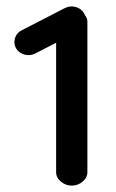

<svg xmlns="http://www.w3.org/2000/svg" viewBox="-20 -569 364 602"><path d="M156 -29V-435L90 -401Q74 -393 56.5 -398Q39 -403 30 -418Q22 -433 27 -449.5Q32 -466 48 -474L184 -544Q200 -552 217.5 -547Q235 -542 244 -527L246 -522Q254 -512 254 -501V-29Q254 -12 239 0.5Q224 13 205 13Q186 13 171 0.5Q156 -12 156 -29Z"/></svg>

Font: Hoogli
Style: Bold
Weight: 700
Designer: Anand Singh Naorem
Foundry: Brand New Type
Version: Version 1.00 b007